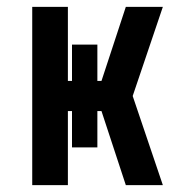

<svg xmlns="http://www.w3.org/2000/svg" viewBox="-20 -540 540 560"><path d="M74 0V-520H178V-304H190V-410H264V-304H276L347 -520H455L367 -260L455 0H347L276 -216H264V-110H190V-216H178V0Z"/></svg>

Font: Iosevka Term Curly Extrabold
Style: Regular
Weight: 800
Designer: Belleve Invis
Foundry: Belleve Invis
Version: Version 32.3.0